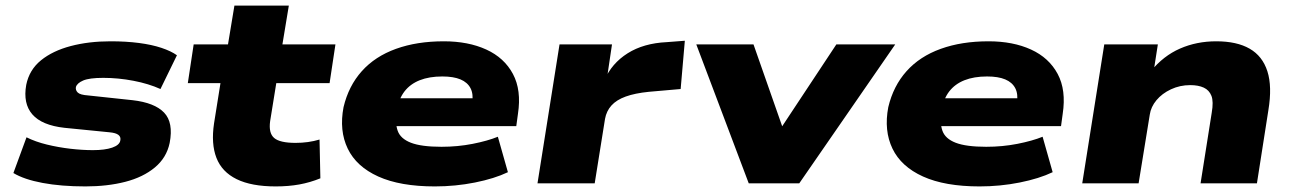

<svg xmlns="http://www.w3.org/2000/svg" viewBox="-20 -657 4637 688"><path d="M286 11Q199 11 132.5 -1.5Q66 -14 28 -37L75 -165Q107 -149 148 -139Q189 -129 232 -124Q275 -119 313 -119Q356 -119 382 -128Q408 -137 411 -153Q414 -166 404.5 -173.5Q395 -181 372 -183L211 -199Q130 -208 96 -247Q62 -286 74 -353Q85 -407 127 -441Q169 -475 233.5 -492Q298 -509 376 -509Q432 -509 478 -503Q524 -497 558.5 -485.5Q593 -474 614 -459L555 -338Q513 -357 458.5 -367.5Q404 -378 350 -378Q300 -378 278 -368.5Q256 -359 252 -345Q250 -334 258.5 -325.5Q267 -317 296 -315L455 -298Q534 -289 568 -253.5Q602 -218 588 -145Q577 -92 535 -57Q493 -22 429 -5.5Q365 11 286 11Z M968 11Q881 11 828 -15Q775 -41 755.5 -91.5Q736 -142 747 -215L770 -359H653L674 -498H797L820 -637H1015L992 -498H1182L1161 -359H970L948 -223Q942 -180 962.5 -162.5Q983 -145 1039 -145Q1062 -145 1083.5 -148Q1105 -151 1125 -157L1128 -18Q1091 -3 1052.5 4Q1014 11 968 11Z M1538 11Q1414 11 1335.5 -24.5Q1257 -60 1226 -124.5Q1195 -189 1211 -273Q1229 -349 1276.5 -402Q1324 -455 1399 -482Q1474 -509 1570 -509Q1658 -509 1722.5 -479.5Q1787 -450 1818 -392Q1849 -334 1836 -249L1830 -205H1367L1382 -305H1697L1672 -286Q1677 -320 1666 -341Q1655 -362 1630 -372.5Q1605 -383 1565 -383Q1518 -383 1484 -369.5Q1450 -356 1429.5 -329.5Q1409 -303 1402 -262V-259Q1395 -217 1405 -188.5Q1415 -160 1452.5 -145.5Q1490 -131 1562 -131Q1620 -131 1673.5 -141.5Q1727 -152 1764 -167L1800 -40Q1752 -17 1682 -3Q1612 11 1538 11Z M1906 0 1985 -498H2173L2154 -370H2146Q2172 -430 2229 -466Q2286 -502 2369 -506L2434 -511L2419 -338L2305 -328Q2255 -323 2222 -311Q2189 -299 2171 -279Q2153 -259 2148 -231L2111 0Z M2663 0 2475 -498H2680L2796 -167H2758L2977 -498H3188L2844 0Z M3490 11Q3366 11 3287.5 -24.5Q3209 -60 3178 -124.5Q3147 -189 3163 -273Q3181 -349 3228.5 -402Q3276 -455 3351 -482Q3426 -509 3522 -509Q3610 -509 3674.5 -479.5Q3739 -450 3770 -392Q3801 -334 3788 -249L3782 -205H3319L3334 -305H3649L3624 -286Q3629 -320 3618 -341Q3607 -362 3582 -372.5Q3557 -383 3517 -383Q3470 -383 3436 -369.5Q3402 -356 3381.5 -329.5Q3361 -303 3354 -262V-259Q3347 -217 3357 -188.5Q3367 -160 3404.5 -145.5Q3442 -131 3514 -131Q3572 -131 3625.5 -141.5Q3679 -152 3716 -167L3752 -40Q3704 -17 3634 -3Q3564 11 3490 11Z M3858 0 3937 -498H4129L4114 -402H4104Q4149 -457 4208.5 -483Q4268 -509 4338 -509Q4412 -509 4458 -482.5Q4504 -456 4521.5 -401.5Q4539 -347 4525 -262L4484 0H4282L4322 -253Q4329 -293 4321 -313.5Q4313 -334 4293.5 -343Q4274 -352 4245 -352Q4208 -352 4176 -337Q4144 -322 4124 -298Q4104 -274 4100 -246L4060 0Z"/></svg>

Font: Nunito Sans 10pt Expanded Black
Style: Italic
Weight: 900
Width: 7
Italic angle: -9°
Designer: Vernon Adams
Foundry: Vernon Adams
Version: Version 3.101;gftools[0.9.27]